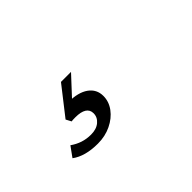

<svg xmlns="http://www.w3.org/2000/svg" viewBox="-24 -215 634 634"><g transform="rotate(-45 293.0 102.0)"><path d="M186.5 217.8Q127 217.8 92.8 192.4L118.2 157.2Q134.8 168.9 152.8 174.8Q170.9 180.7 191.4 180.7Q216.8 180.7 231.9 168Q247.1 155.3 247.1 136.7Q247.1 120.1 233.9 111.8Q220.7 103.5 195.3 103.5Q181.6 103.5 176.8 104.5L167 85.9L244.1 -12.7H291L203.1 82L214.8 51.8Q259.8 51.8 285.2 69.8Q310.5 87.9 310.5 119.1Q310.5 145.5 293.9 168Q277.3 190.4 249 204.1Q220.7 217.8 186.5 217.8Z"/></g></svg>

Font: Crimson Pro Light
Style: Italic
Weight: 300
Italic angle: -12°
Designer: Jacques Le Bailly
Foundry: Baron von Fonthausen
Version: Version 1.003